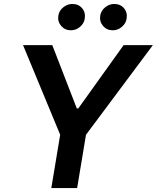

<svg xmlns="http://www.w3.org/2000/svg" viewBox="-20 -957 798 977"><path d="M97.3 -727.3H246.1L370.7 -405.5H378.6L609 -727.3H757.8L417.6 -271.3L372.5 0H241.1L286.2 -271.3ZM553.6 -802.9Q523.4 -802.9 504.3 -825.1Q485.1 -847.3 490.1 -877.8Q494.3 -903.1 515.3 -919.9Q536.2 -936.8 561.1 -936.8Q592.7 -936.8 611 -915.1Q629.3 -893.5 624.3 -861.9Q620.7 -838.1 600.3 -820.5Q579.9 -802.9 553.6 -802.9ZM340.6 -802.9Q310.4 -802.9 291.2 -825.3Q272 -847.7 277 -877.8Q280.9 -903.1 302 -919.9Q323.2 -936.8 348 -936.8Q379.6 -936.8 397.9 -915.1Q416.2 -893.5 411.2 -861.9Q407.7 -838.1 387.3 -820.5Q366.8 -802.9 340.6 -802.9Z"/></svg>

Font: Inter UI Semi Bold
Style: Italic
Weight: 600
Italic angle: -9.39999°
Designer: Rasmus Andersson
Foundry: rsms
Version: 3.2;8d6f07862